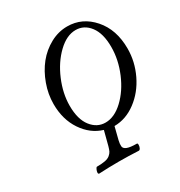

<svg xmlns="http://www.w3.org/2000/svg" viewBox="-162 -790 853 908"><g transform="rotate(-30 265.0 -336.5)"><path d="M117.2 2.9Q112.3 1.5 112.8 -5.9Q113.3 -13.2 117.4 -22Q121.6 -30.8 125 -30.8Q152.3 -30.8 169.7 -34.2Q187 -37.6 197 -45.9Q207 -54.2 211.4 -63Q215.8 -71.8 220.2 -87.9L240.2 -165Q176.8 -184.1 136 -244.6Q95.2 -305.2 95.2 -389.2Q95.2 -443.4 114.3 -495.8Q133.3 -548.3 165 -587.9Q196.8 -627.4 241.2 -651.6Q285.6 -675.8 334 -675.8Q416 -675.8 472.9 -610.8Q529.8 -545.9 529.8 -442.9Q529.8 -371.1 498 -304.9Q466.3 -238.8 411.1 -197.5Q356 -156.2 293 -155.8L275.9 -87.9Q271.5 -69.3 272.7 -56.6Q273.9 -43.9 290.5 -37.4Q307.1 -30.8 342.8 -30.8Q347.2 -30.8 347.4 -22.5Q347.7 -14.2 343.8 -5.6Q339.8 2.9 334 2.9Q278.3 0 226.1 0Q171.4 0 117.2 2.9ZM265.1 -190.9Q314 -190.9 361.1 -235.1Q408.2 -279.3 437.5 -348.6Q466.8 -418 466.8 -487.8Q466.8 -561.5 436.5 -601.3Q406.2 -641.1 359.9 -641.1Q311 -641.1 263.4 -595.5Q215.8 -549.8 186.5 -480.5Q157.2 -411.1 157.2 -344.2Q157.2 -270.5 188.2 -230.7Q219.2 -190.9 265.1 -190.9Z"/></g></svg>

Font: Junicode SmCond Light
Style: Italic
Weight: 300
Width: 4
Italic angle: -11°
Designer: Peter S. Baker
Version: Version 2.206